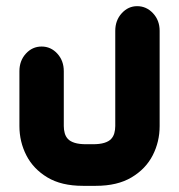

<svg xmlns="http://www.w3.org/2000/svg" viewBox="-20 -428 580 623"><path d="M291 175H249Q179 175 133.5 147.5Q88 120 65.5 76Q43 32 43 -19V-197Q43 -231 64 -254Q85 -277 115 -277Q145 -277 166 -254Q187 -231 187 -197V-19Q187 -7 190 4Q193 15 200.5 23Q208 31 222.5 35.5Q237 40 260 40H281Q304 40 318.5 35.5Q333 31 340.5 23Q348 15 351 4Q354 -7 354 -19V-328Q354 -362 375 -385Q396 -408 425 -408Q455 -408 476.5 -385Q498 -362 498 -328V-19Q498 32 475.5 76Q453 120 407 147.5Q361 175 291 175Z"/></svg>

Font: Beiruti Black
Style: Regular
Weight: 900
Designer: Arlette Boutros
Foundry: Boutros
Version: Version 1.41